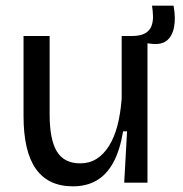

<svg xmlns="http://www.w3.org/2000/svg" viewBox="-20 -644 646 677"><path d="M237 13Q150 13 106.5 -48.5Q63 -110 63 -235V-517H155V-241Q155 -152 180.5 -110Q206 -68 263 -68Q295 -68 320 -83.5Q345 -99 364 -129Q383 -159 394 -201Q405 -243 409 -296V-517H500V-229V0H418L428 -181H414Q403 -114 379.5 -71Q356 -28 320.5 -7.5Q285 13 237 13ZM511 -490 442 -498 444 -517Q475 -517 491.5 -526.5Q508 -536 514 -552Q520 -568 519.5 -587Q519 -606 516 -624H592Q600 -580 593.5 -547.5Q587 -515 567 -500Q547 -485 511 -490Z"/></svg>

Font: Bricolage Grotesque 36pt
Style: Regular
Weight: 400
Designer: Mathieu Triay
Foundry: Atelier Triay
Version: Version 1.001;gftools[0.9.33.dev8+g029e19f]